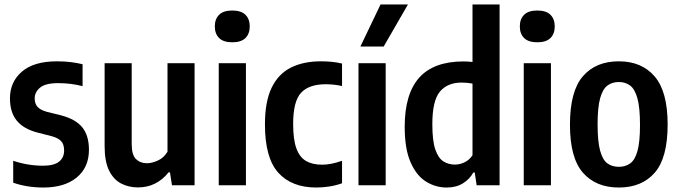

<svg xmlns="http://www.w3.org/2000/svg" viewBox="-20 -828 3034 858"><path d="M174 10Q101 10 39 -11.5V-109.5Q105 -87.5 172 -87.5Q221 -87.5 243.8 -105.5Q266.5 -123.5 266.5 -155.5Q266.5 -183.5 253 -197.5Q239.5 -211.5 212.5 -219L148 -235.5Q85.5 -251.5 55 -288.8Q24.5 -326 24.5 -388.5Q24.5 -462 78 -508Q131.5 -554 234.5 -554Q267.5 -554 295.8 -550.5Q324 -547 349 -541V-443Q297 -456.5 240.5 -456.5Q182.5 -456.5 158.8 -436.2Q135 -416 135 -388.5Q135 -364 148.2 -350Q161.5 -336 188.5 -328.5L253 -312.5Q318 -295.5 347.8 -258.8Q377.5 -222 377.5 -158.5Q377.5 -80 323 -35Q268.5 10 174 10Z M597 9.5Q555 9.5 521.2 -8Q487.5 -25.5 467.5 -65.8Q447.5 -106 447.5 -175.5V-545.5H568.5V-184Q568.5 -135.5 587.8 -117Q607 -98.5 637 -98.5Q658.5 -98.5 685.2 -110.5Q712 -122.5 728.5 -150V-545.5H849.5V0H748.5L739.5 -58H733.5Q679.5 9.5 597 9.5Z M957.5 0V-545.5H1079V0ZM1018 -639Q978.5 -639 959.2 -658Q940 -677 940 -710Q940 -743 959.2 -762Q978.5 -781 1018 -781Q1057.5 -781 1076.8 -762Q1096 -743 1096 -710Q1096 -677 1076.8 -658Q1057.5 -639 1018 -639Z M1393.5 10Q1283.5 10 1223.8 -56Q1164 -122 1164 -272Q1164 -374.5 1194 -436.2Q1224 -498 1280 -526Q1336 -554 1414 -554Q1438 -554 1461.8 -551.8Q1485.5 -549.5 1508.5 -544V-443.5Q1489.5 -448 1470 -449.8Q1450.5 -451.5 1435.5 -451.5Q1360.5 -451.5 1325.2 -413.2Q1290 -375 1290 -274.5Q1290 -204.5 1304.5 -164.8Q1319 -125 1347.8 -108.5Q1376.5 -92 1419.5 -92Q1458.5 -92 1508.5 -109.5V-9Q1480.5 1 1451 5.5Q1421.5 10 1393.5 10Z M1582 0V-545.5H1703.5V0ZM1590.5 -620 1680.5 -808H1803L1694.5 -620Z M1976 10Q1926.5 10 1883.8 -16.5Q1841 -43 1814.8 -102.8Q1788.5 -162.5 1788.5 -261.5Q1788.5 -408 1853.2 -480.8Q1918 -553.5 2052 -553.5Q2070.5 -553.5 2091.5 -551V-808H2212.5V0H2110L2101.5 -57H2095Q2079 -27.5 2048.8 -8.8Q2018.5 10 1976 10ZM2013 -92.5Q2035.5 -92.5 2057 -103.2Q2078.5 -114 2091.5 -134.5V-454.5Q2067.5 -459 2043 -459Q1979.5 -459 1945.8 -418.5Q1912 -378 1912 -273Q1912 -199 1925.2 -160.2Q1938.5 -121.5 1961.2 -107Q1984 -92.5 2013 -92.5Z M2320.5 0V-545.5H2442V0ZM2381 -639Q2341.5 -639 2322.2 -658Q2303 -677 2303 -710Q2303 -743 2322.2 -762Q2341.5 -781 2381 -781Q2420.5 -781 2439.8 -762Q2459 -743 2459 -710Q2459 -677 2439.8 -658Q2420.5 -639 2381 -639Z M2745.5 10Q2643 10 2585 -56.2Q2527 -122.5 2527 -270.5Q2527 -420.5 2584.8 -487.2Q2642.5 -554 2745.5 -554Q2847.5 -554 2905.5 -486.5Q2963.5 -419 2963.5 -271.5Q2963.5 -122.5 2905.8 -56.2Q2848 10 2745.5 10ZM2745.5 -82.5Q2775 -82.5 2796.2 -97.8Q2817.5 -113 2828.8 -153.5Q2840 -194 2840 -269.5Q2840 -347 2828.5 -388.5Q2817 -430 2795.8 -445.8Q2774.5 -461.5 2745.5 -461.5Q2716 -461.5 2694.8 -446Q2673.5 -430.5 2662 -389.5Q2650.5 -348.5 2650.5 -272.5Q2650.5 -195.5 2661.8 -154.5Q2673 -113.5 2694.2 -98Q2715.5 -82.5 2745.5 -82.5Z"/></svg>

Font: Encode Sans Cnd SmBold
Style: Regular
Weight: 600
Width: 3
Designer: Multiple Designers
Foundry: Impallari Type
Version: Version 3.002; ttfautohint (v1.8.3) -l 8 -r 50 -G 200 -x 14 